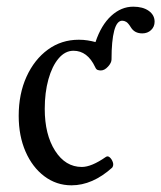

<svg xmlns="http://www.w3.org/2000/svg" viewBox="-20 -544 483 575"><path d="M194 11Q149 11 113 -16Q77 -43 56.5 -90Q36 -137 36 -197Q36 -263 59.5 -314.5Q83 -366 123.5 -395.5Q164 -425 216 -425Q230 -425 242.5 -423Q255 -421 266 -418Q283 -469 313 -496.5Q343 -524 379 -524Q408 -524 425.5 -511.5Q443 -499 443 -479Q443 -464 432.5 -454Q422 -444 406 -444Q383 -444 372 -462Q364 -475 358 -478.5Q352 -482 346 -482Q330 -482 322 -452Q314 -422 314 -366Q314 -356 303.5 -344.5Q293 -333 282 -333Q277 -333 272.5 -334.5Q268 -336 265 -343Q242 -392 200 -392Q175 -392 155.5 -369Q136 -346 125 -306.5Q114 -267 114 -218Q114 -141 145 -92.5Q176 -44 225 -44Q254 -44 297 -74Q303 -78 309 -72.5Q315 -67 318 -58Q321 -49 316 -42Q257 11 194 11Z"/></svg>

Font: Junicode Two Beta Condensed
Style: Regular
Weight: 400
Width: 3
Designer: Peter S. Baker
Foundry: Briery Creek Software
Version: Version 1.053; ttfautohint (v1.8.4)